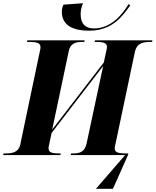

<svg xmlns="http://www.w3.org/2000/svg" viewBox="-45 -965 968 1195"><path d="M510 -774C654 -774 718 -865 766 -932L755 -939C713 -868 641 -788 540 -788C487 -788 457 -816 457 -877C457 -900 462 -924 472 -945L350 -936C343 -922 340 -907 340 -891C340 -831 377 -774 510 -774ZM552 210H658L752 -1L754 -10H741C686 -10 669 -18 669 -42C669 -48 671 -59 675 -75L795 -644C807 -697 846 -704 889 -704H902L903 -714H546L544 -704H557C598 -704 621 -697 621 -673C621 -668 618 -652 614 -636L601 -576L280 -159L383 -647C393 -696 427 -704 467 -704H480L482 -714H125L123 -704H136C192 -704 207 -695 207 -670C207 -663 205 -651 201 -636L81 -65C71 -17 31 -10 -10 -10H-23L-25 0H331L333 -10H320C280 -10 257 -16 257 -42C257 -46 258 -56 263 -75L276 -137L597 -554L494 -72C482 -17 448 -10 410 -10H397L395 0H734Z"/></svg>

Font: Noto Serif Display ExtraBold
Style: Italic
Weight: 800
Italic angle: -12°
Designer: Monotype Design Team
Foundry: Monotype Imaging Inc.
Version: Version 2.009